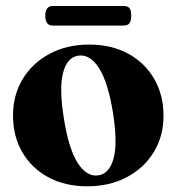

<svg xmlns="http://www.w3.org/2000/svg" viewBox="-20 -626 604 657"><path d="M285 -473.5Q360.5 -473.5 417.8 -442.8Q475 -412 507.2 -356.8Q539.5 -301.5 539.5 -229.5Q539.5 -160 506.2 -105.5Q473 -51 414 -19.8Q355 11.5 278.5 11.5Q203 11.5 145.8 -19.2Q88.5 -50 56.5 -104.8Q24.5 -159.5 24.5 -231Q24.5 -301 57.8 -355.8Q91 -410.5 150 -442Q209 -473.5 285 -473.5ZM317 -26Q355 -32 369 -85.5Q383 -139 366 -243.5Q349 -346.5 318.2 -394Q287.5 -441.5 247.5 -435.5Q209 -429.5 195.5 -375.8Q182 -322 199 -218Q215.5 -115.5 246.2 -67.8Q277 -20 317 -26ZM135 -572Q135 -605.5 160.5 -605.5H403Q416.5 -605.5 422.8 -598.5Q429 -591.5 429 -572.5Q429 -554 422.8 -546.2Q416.5 -538.5 403 -538.5H160.5Q135 -538.5 135 -572Z"/></svg>

Font: Fraunces 72pt S000
Style: Bold
Weight: 700
Version: Version 1.000; ttfautohint (v1.8.3)